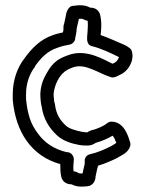

<svg xmlns="http://www.w3.org/2000/svg" viewBox="-20 -611 549 723"><path d="M28 -235C39 -113 99 -23 207 7C207 21 207 39 211 56C219 85 249 83 249 83C272 95 295 92 312 90C314 90 317 89 319 88C337 80 340 61 340 53C344 37 345 26 348 18C348 17 349 15 349 13C376 5 403 -7 423 -17L424 -18C441 -28 462 -36 470 -60C471 -64 472 -70 470 -75C464 -93 450 -153 399 -153C395 -153 387 -151 381 -145C372 -138 349 -126 323 -120C318 -118 313 -116 310 -113H302C299 -113 294 -114 287 -115C262 -120 240 -127 228 -138C205 -159 191 -183 187 -218C187 -219 186 -221 186 -222L184 -229C184 -236 182 -247 182 -249V-258C185 -293 204 -326 222 -340C227 -345 240 -352 254 -357C302 -375 353 -333 399 -320C412 -317 424 -326 433 -330C462 -342 486 -381 477 -416C476 -421 473 -427 468 -430C463 -434 456 -439 444 -444C422 -453 393 -467 359 -479C361 -497 364 -528 357 -555V-556C348 -585 320 -582 320 -582C297 -595 273 -591 256 -589C234 -589 228 -556 228 -552C224 -536 223 -525 220 -517C219 -515 219 -512 219 -509C219 -499 219 -496 217 -489C205 -486 193 -484 180 -479C131 -463 98 -427 72 -391C46 -358 28 -310 28 -256ZM78 -238V-256C78 -300 93 -336 112 -360V-362C135 -394 159 -419 196 -431C211 -437 226 -440 242 -443C253 -445 262 -455 263 -465C264 -475 268 -484 269 -505C273 -520 274 -528 277 -540C287 -541 292 -540 295 -538C302 -534 308 -533 310 -533C313 -507 307 -474 308 -463C309 -446 317 -439 327 -437C360 -429 400 -410 428 -396C425 -386 417 -378 415 -377C414 -377 413 -375 412 -375C409 -374 406 -372 404 -371C374 -384 306 -430 236 -403C223 -398 205 -392 190 -379C169 -362 157 -338 147 -319C138 -301 133 -280 132 -260V-249C132 -238 134 -228 134 -225C134 -220 136 -215 137 -210C143 -164 165 -129 194 -102C218 -79 252 -70 279 -65C286 -64 293 -63 302 -63H311C324 -63 335 -69 340 -73C366 -80 389 -91 404 -100C409 -95 414 -84 418 -73C414 -70 406 -65 399 -61C376 -49 346 -36 318 -30C306 -27 299 -17 299 -6V6C295 20 294 30 291 42C281 43 275 41 273 39C266 35 259 34 257 34C255 19 257 4 258 -9C259 -23 248 -38 233 -38H231C184 -49 147 -74 123 -108C96 -143 84 -179 78 -238Z"/></svg>

Font: Hussar Pisanka
Style: Out
Weight: 400
Designer: Robert Jablonski
Foundry: Cannot Into Space Fonts
Version: Version 1.070